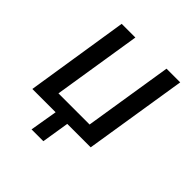

<svg xmlns="http://www.w3.org/2000/svg" viewBox="-172 -611 863 863"><g transform="rotate(45 259.0 -180.0)"><path d="M161 131 183 0H35L112 -491H199L132 -69H330L397 -491H484L406 0H257L236 131Z"/></g></svg>

Font: Nunito Sans 10pt Condensed Medium
Style: Italic
Weight: 500
Width: 3
Italic angle: -9°
Designer: Vernon Adams
Foundry: Vernon Adams
Version: Version 3.101;gftools[0.9.27]